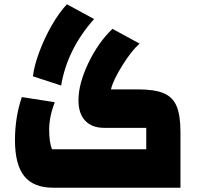

<svg xmlns="http://www.w3.org/2000/svg" viewBox="-20 -878 934 898"><path d="M50 0ZM50 -223Q50 -329 82 -424L236 -400Q210 -331 210 -272Q210 -213 223 -180H664V-280H468Q410 -280 378.5 -313.5Q347 -347 347 -409Q347 -486 393 -582.5Q439 -679 506 -743L633 -674Q596 -642 552.5 -572.5Q509 -503 499 -460H624Q703 -460 745.5 -442Q788 -424 806 -381.5Q824 -339 824 -260V0H229Q137 0 93.5 -54Q50 -108 50 -223ZM134 -521 266 -478Q294 -647 420 -789L293 -858Q256 -819 221 -757.5Q186 -696 162.5 -631.5Q139 -567 134 -521Z"/></svg>

Font: Changa Black
Style: Regular
Weight: 900
Designer: Eduardo Rodriguez Tunni
Foundry: Eduardo Rodriguez Tunni
Version: Version 2.001; ttfautohint (v1.5.10-5e6f)